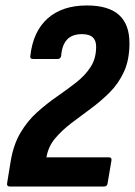

<svg xmlns="http://www.w3.org/2000/svg" viewBox="-20 -683 494 703"><path d="M17 0Q4 0 6 -12L19 -92Q29 -153 55 -197Q81 -241 117 -273Q153 -305 190 -330.5Q227 -356 259.5 -381.5Q292 -407 312 -438Q332 -469 332 -512Q332 -535 319.5 -546.5Q307 -558 280 -558Q244 -558 225.5 -538Q207 -518 204 -479Q202 -467 191 -467H101Q89 -467 91 -478Q101 -568 154.5 -615.5Q208 -663 298 -663Q377 -663 415.5 -628.5Q454 -594 454 -525Q454 -464 434 -420.5Q414 -377 381.5 -344.5Q349 -312 312 -285Q275 -258 241 -232Q207 -206 182 -176.5Q157 -147 150 -107H378Q390 -107 388 -95L374 -12Q373 0 360 0Z"/></svg>

Font: Sofia Sans Condensed ExtraBold
Style: Italic
Weight: 800
Italic angle: -9°
Version: Version 4.100